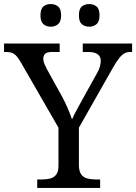

<svg xmlns="http://www.w3.org/2000/svg" viewBox="-25 -929 673 949"><path d="M159 0V-42H182Q204 -42 222.5 -46.5Q241 -51 252.5 -65.5Q264 -80 264 -109V-298L79 -619Q68 -638 58.5 -649.5Q49 -661 37 -666.5Q25 -672 8 -672H-5V-714H270V-672H233Q206 -672 197.5 -662.5Q189 -653 189 -640Q189 -626 195 -612Q201 -598 207 -587L281 -453Q298 -422 310.5 -392Q323 -362 331 -339Q340 -360 357 -391Q374 -422 391 -453L455 -568Q465 -585 469 -600.5Q473 -616 473 -628Q473 -650 457.5 -661Q442 -672 413 -672H384V-714H628V-672H616Q602 -672 589.5 -665Q577 -658 563.5 -641Q550 -624 533 -594L365 -298V-114Q365 -83 376 -67.5Q387 -52 406 -47Q425 -42 447 -42H470V0ZM416 -797Q394 -797 379.5 -809.5Q365 -822 365 -853Q365 -885 379.5 -897Q394 -909 416 -909Q437 -909 452 -897Q467 -885 467 -853Q467 -822 452 -809.5Q437 -797 416 -797ZM226 -797Q204 -797 189.5 -809.5Q175 -822 175 -853Q175 -885 189.5 -897Q204 -909 226 -909Q247 -909 262 -897Q277 -885 277 -853Q277 -822 262 -809.5Q247 -797 226 -797Z"/></svg>

Font: Noto Serif Khmer
Style: Regular
Weight: 400
Designer: Danh Hong and the Monotype Design Team
Foundry: Monotype Imaging Inc.
Version: Version 2.003